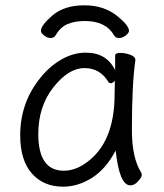

<svg xmlns="http://www.w3.org/2000/svg" viewBox="-20 -684 615 722"><path d="M217 18Q144 18 100 -31.5Q56 -81 56 -175Q56 -300 134 -394Q169 -437 213 -461.5Q257 -486 303 -486Q381 -486 413 -420V-475Q413 -485 432 -485Q451 -485 470 -478Q489 -471 489 -459V-457Q476 -368 476 -195Q476 -90 511 -35Q513 -31 513 -24.5Q513 -18 499.5 -2.5Q486 13 470 13Q429 13 415 -118Q378 -48 325.5 -15Q273 18 217 18ZM220 -42Q264 -42 307 -74Q411 -150 411 -330Q411 -355 412 -380Q403 -371 397 -371Q391 -371 388 -375Q357 -428 297.5 -428Q238 -428 181 -356Q124 -284 124 -180Q124 -42 220 -42ZM189 -551Q183 -541 170.5 -541Q158 -541 146 -550.5Q134 -560 134 -568Q134 -589 178 -626.5Q222 -664 297.5 -664Q373 -664 423 -622Q465 -588 465 -568Q465 -560 452.5 -550.5Q440 -541 427.5 -541Q415 -541 409 -551Q378 -605 299 -605Q261 -605 234 -593.5Q207 -582 189 -551Z"/></svg>

Font: LXGW Bright TC
Style: Regular
Weight: 400
Designer: Christian Thalmann (Catharsis Fonts)
Foundry: LXGW / Christian Thalmann (Catharsis Fonts) / Fontworks Inc.
Version: Version 5.501